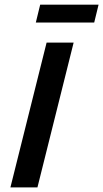

<svg xmlns="http://www.w3.org/2000/svg" viewBox="-20 -809 446 829"><path d="M25 0 181.2 -625H297.9L141.7 0ZM134.7 -711.8 153.5 -788.9H405.6L386.8 -711.8Z"/></svg>

Font: Afacad SemiBold
Style: Italic
Weight: 600
Italic angle: -14°
Designer: Kristian Moeller
Foundry: Dicotype
Version: Version 1.000